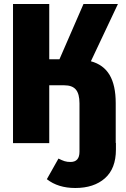

<svg xmlns="http://www.w3.org/2000/svg" viewBox="-20 -715 627 959"><path d="M558 -1H559V32Q559 127 504 175.5Q449 224 356 224Q270 224 214 180L272 77Q290 86 302.5 90Q315 94 332 94Q377 94 377 43V-199Q377 -246 359 -267.5Q341 -289 301 -289H226V0H45V-695H226V-419H277L397 -695H569L434 -409Q497 -392 527.5 -340.5Q558 -289 558 -200Z"/></svg>

Font: Fira Sans Condensed ExtraBold
Style: Regular
Weight: 800
Width: 3
Designer: Carrois Corporate & Edenspiekermann AG
Foundry: Carrois Corporate GbR & Edenspiekermann AG
Version: Version 4.203